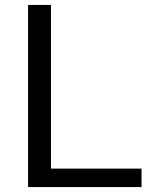

<svg xmlns="http://www.w3.org/2000/svg" viewBox="-20 -760 609 780"><path d="M94 -740H187V-75H555V0H94Z"/></svg>

Font: Encode Sans Wide
Style: Regular
Weight: 400
Designer: Pablo Impallari, Andres Torresi
Foundry: Pablo Impallari, Andres Torresi
Version: Version 1.000; ttfautohint (v1.00) -l 8 -r 50 -G 200 -x 14 -